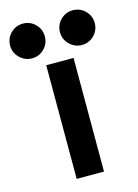

<svg xmlns="http://www.w3.org/2000/svg" viewBox="-177 -793 615 855"><g transform="rotate(-15 130.0 -365.0)"><path d="M-64.9 -649.9C-64.9 -627.9 -57.1 -609.4 -41.5 -593.8C-25.9 -578.1 -6.8 -569.8 15.1 -569.8C37.1 -569.8 56.2 -577.6 71.8 -593.3C87.4 -608.9 95.2 -627.9 95.2 -649.9C95.2 -671.9 87.4 -690.9 71.8 -706.5C56.2 -722.2 37.1 -730 15.1 -730C-6.8 -730 -25.9 -722.2 -41.5 -706.5C-57.1 -690.9 -64.9 -671.9 -64.9 -649.9ZM165 -649.9C165 -627.9 172.9 -609.4 188.5 -593.8C204.1 -578.1 223.1 -569.8 245.1 -569.8C267.1 -569.8 286.1 -577.6 301.8 -593.3C317.4 -608.9 325.2 -627.9 325.2 -649.9C325.2 -671.9 317.4 -690.9 301.8 -706.5C286.1 -722.2 267.1 -730 245.1 -730C223.1 -730 204.1 -722.2 188.5 -706.5C172.9 -690.9 165 -671.9 165 -649.9ZM67.9 -523.9V0H193.8V-523.9Z"/></g></svg>

Font: Tuffy
Style: Bold
Weight: 700
Designer: Thatcher Ulrich, Karoly Barta, Michael Everson
Version: Version 001.270